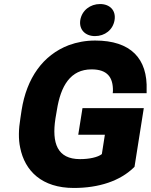

<svg xmlns="http://www.w3.org/2000/svg" viewBox="-20 -922 747 952"><path d="M81 -335C72 -281 71 -232 80 -190C103 -74 188 10 346 10C471 10 575 -25 643 -91L647 -95L693 -386H389L368 -254H500L485 -158C465 -142 422 -133 377 -133C264 -133 236 -212 255 -335L262 -376C281 -496 329 -578 434 -578C512 -578 541 -539 540 -471L539 -460H707V-474C713 -632 628 -721 452 -721C405 -721 362 -713 321 -698C193 -649 112 -535 87 -375ZM378 -822C371 -775 403 -743 451 -743C500 -743 540 -774 548 -822C556 -870 525 -902 476 -902C428 -902 386 -871 378 -822Z"/></svg>

Font: Asimov Pro
Style: UltObl
Weight: 900
Designer: Google
Version: Version 2.000980; 2014